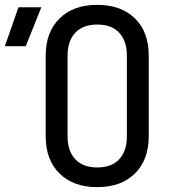

<svg xmlns="http://www.w3.org/2000/svg" viewBox="-100 -760 720 790"><path d="M-80 -570 -24 -730H70L6 -570ZM300 10Q202 10 145 -46Q88 -102 88 -200V-530Q88 -628 145 -684Q202 -740 300 -740Q398 -740 455 -684.5Q512 -629 512 -531V-200Q512 -102 455 -46Q398 10 300 10ZM300 -71Q359 -71 390.5 -104.5Q422 -138 422 -200V-530Q422 -592 390.5 -625.5Q359 -659 300 -659Q242 -659 210 -625.5Q178 -592 178 -530V-200Q178 -138 210 -104.5Q242 -71 300 -71Z"/></svg>

Font: JetBrainsMono NF
Style: Regular
Weight: 400
Designer: Philipp Nurullin, Konstantin Bulenkov
Foundry: JetBrains
Version: Version 2.251; ttfautohint (v1.8.3);Nerd Fonts 2.2.2